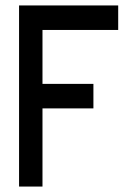

<svg xmlns="http://www.w3.org/2000/svg" viewBox="-20 -685 494 705"><path d="M136 -575V-377H323V-287H136V0H50V-665H414V-575Z"/></svg>

Font: Sulphur Point
Style: Bold
Weight: 700
Designer: Noponies / Dale Sattler
Foundry: Noponies
Version: Version 1.000; ttfautohint (v1.8)